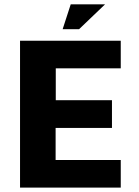

<svg xmlns="http://www.w3.org/2000/svg" viewBox="-20 -852 633 872"><path d="M71 0V-667H528.4V-541.6H233.3V-397H488.5V-271H232.6V-125.4H528.4V0ZM264.5 -719.4 301.2 -832.3H457.1L339.1 -719.4Z"/></svg>

Font: Maven Pro
Style: Regular
Weight: 400
Designer: Joe Prince
Foundry: Joe Prince
Version: Version 2.103